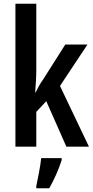

<svg xmlns="http://www.w3.org/2000/svg" viewBox="-20 -780 493 1021"><path d="M173 -410V-760H62V0H173V-185L226 -242L333 0H453L299 -323L445 -543H327L209 -357C193 -335 185 -319 169 -288H167C170 -331 173 -364 173 -410ZM308 71V61H199C195 103 181 173 173 209V221H242C267 177 293 120 308 71Z"/></svg>

Font: Noto Sans Gurmukhi UI ExtraCondensed SemiBold
Style: Regular
Weight: 600
Width: 2
Designer: Jelle Bosma - Monotype Design Team
Foundry: Monotype Imaging Inc.
Version: Version 2.004